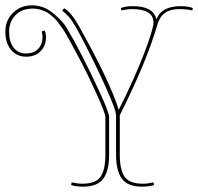

<svg xmlns="http://www.w3.org/2000/svg" viewBox="-55 -686 741 718"><path d="M353 -248V-107Q353 -47 331 -17.5Q309 12 256 12Q229 12 211 6L213 -4Q235 1 253 1Q303 1 321 -25Q339 -51 339 -107V-248Q339 -263 304.5 -338.5Q270 -414 250 -451.5Q230 -489 220 -507.5Q210 -526 206.5 -532.5Q203 -539 193.5 -555.5Q184 -572 179 -579Q174 -586 164.5 -599Q155 -612 148.5 -618Q142 -624 131.5 -632.5Q121 -641 112 -644Q88 -654 69 -654Q27 -654 3 -629.5Q-21 -605 -21 -567.5Q-21 -530 -4 -508Q13 -486 42 -486Q71 -486 87.5 -503Q104 -520 104 -548Q104 -558 101 -568L112 -572Q117 -560 117 -548Q117 -515 97 -494.5Q77 -474 42.5 -474Q8 -474 -13.5 -499.5Q-35 -525 -35 -567.5Q-35 -610 -6.5 -638Q22 -666 65 -666Q108 -666 142.5 -637.5Q177 -609 192 -586Q219 -541 251.5 -478Q284 -415 318.5 -340Q353 -265 353 -248ZM393 -107Q393 -51 411 -25Q429 1 479 1Q497 1 519 -4L521 6Q503 12 476 12Q423 12 401 -17.5Q379 -47 379 -107V-255Q379 -274 341.5 -357.5Q304 -441 262 -522.5Q220 -604 203.5 -622Q187 -640 177 -646L185 -655Q212 -641 246 -578Q358 -377 389 -275Q451 -399 485 -489Q519 -579 519 -601Q519 -652 439 -652Q421 -652 399 -647L397 -656Q415 -663 442 -663Q519 -663 530 -613Q548 -663 621 -663Q648 -663 666 -656L664 -647Q642 -652 614 -652Q550 -652 534 -595Q493 -454 393 -255Z"/></svg>

Font: Almendra Display
Style: Regular
Weight: 400
Designer: Ana Sanfelippo
Foundry: Ana Sanfelippo
Version: Version 1.004